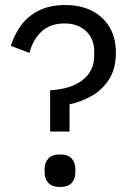

<svg xmlns="http://www.w3.org/2000/svg" viewBox="-20 -730 517 762"><path d="M256 -208H179V-372Q261 -376 307.5 -412Q354 -448 354 -511V-525Q354 -576 321.5 -606.5Q289 -637 236 -637Q178 -637 143.5 -603.5Q109 -570 97 -520L23 -548Q36 -591 62.5 -628Q89 -665 133 -687.5Q177 -710 239 -710Q301 -710 346 -686.5Q391 -663 415.5 -621Q440 -579 440 -521Q440 -457 412.5 -414.5Q385 -372 342.5 -348.5Q300 -325 256 -316ZM218 12Q187 12 172 -4Q157 -20 157 -46V-59Q157 -85 172 -101Q187 -117 218 -117Q250 -117 264.5 -101Q279 -85 279 -59V-46Q279 -20 264.5 -4Q250 12 218 12Z"/></svg>

Font: IBM Plex Sans
Style: Regular
Weight: 400
Designer: Mike Abbink, Paul van der Laan, Pieter van Rosmalen
Foundry: Bold Monday
Version: Version 3.201